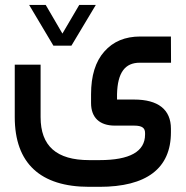

<svg xmlns="http://www.w3.org/2000/svg" viewBox="-20 -530 744 769"><path d="M344.7 -117.2C344.7 -58.6 379.4 -26.9 439.9 -26.9H517.1C549.8 -26.9 561 -17.1 561 2.9V8.8C561 77.1 500 111.3 378.4 111.3H337.4C206.1 111.3 142.6 54.7 142.6 -61V-271H39.1V-61C39.1 124 141.6 218.3 337.4 218.3H378.4C566.4 218.3 664.6 145 664.6 0V-14.2C664.6 -91.8 612.8 -131.3 517.1 -131.3H448.7V-152.3C450.7 -239.7 481 -278.8 539.6 -278.8H665V-288.6L664.6 -374V-383.8H542C481 -383.8 433.1 -363.8 397.9 -323.7C362.3 -283.7 344.7 -226.6 344.7 -152.3ZM193.8 -347.2H266.1L363.8 -510.3H297.4L230 -395.5L163.1 -510.3H96.7Z"/></svg>

Font: Shabnam Medium
Style: Regular
Weight: 500
Foundry: DejaVu fonts team - Redesigned by Saber Rastikerdar - Based on Vazir font
Version: Version 5.0.1